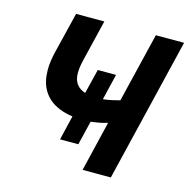

<svg xmlns="http://www.w3.org/2000/svg" viewBox="-103 -793 880 893"><g transform="rotate(15 337.5 -346.5)"><path d="M372 0 430 -242Q420 -239 406 -235.5Q392 -232 378 -230Q364 -228 350 -226L322 -110H234L262 -228Q214 -234 176 -255Q138 -276 116.5 -314Q95 -352 95 -408Q95 -428 98 -450Q101 -472 107 -497L155 -693H291L242 -490Q238 -473 236 -458Q234 -443 234 -430Q234 -397 249 -377Q264 -357 291 -349L320 -467H408L378 -342Q400 -344 421.5 -349Q443 -354 458 -358L539 -693H675L508 0Z"/></g></svg>

Font: Ubuntu Sans
Style: Bold Italic
Weight: 700
Italic angle: -13.5°
Designer: Dalton Maag Ltd
Foundry: Dalton Maag Ltd
Version: Version 1.006